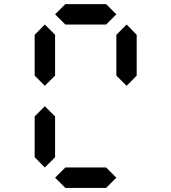

<svg xmlns="http://www.w3.org/2000/svg" viewBox="-20 -921 840 941"><path d="M500 -800.8H300.3L250 -850.6L300.3 -900.9H500L550.3 -850.6ZM199.7 -100.1 149.9 -150.4V-350.6L199.7 -400.4L250 -350.6V-150.4ZM199.7 -500.5 149.9 -550.3V-750.5L199.7 -800.8L250 -750.5V-550.3ZM600.6 -500.5 550.3 -550.3V-750.5L600.6 -800.8L649.9 -750.5V-550.3ZM500 0H300.3L250 -50.3L300.3 -100.1H500L550.3 -50.3Z"/></svg>

Font: E1234
Style: Regular
Weight: 400
Designer: GGBot
Version: Version 1.00;September 7, 2020